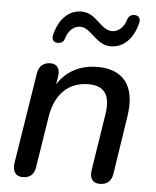

<svg xmlns="http://www.w3.org/2000/svg" viewBox="-53 -780 674 832"><g transform="rotate(5 284.0 -364.0)"><path d="M76 7C108 7 126 -9 131 -41L166 -263C181 -358 235 -419 327 -419C397 -419 424 -377 410 -293L372 -50C366 -14 381 7 411 7C443 7 462 -9 467 -40L506 -294C528 -433 467 -497 359 -497C283 -497 222 -464 186 -406L192 -442C197 -476 182 -495 154 -495C124 -495 104 -478 99 -447L36 -50C31 -15 46 7 76 7ZM175 -586C191 -585 203 -592 207 -607C217 -642 241 -664 269 -664C317 -664 342 -591 407 -591C462 -591 505 -632 522 -704C526 -722 517 -734 501 -735C485 -736 473 -728 469 -714C459 -679 435 -657 407 -657C357 -657 334 -730 269 -730C214 -730 171 -689 154 -617C150 -598 159 -587 175 -586Z"/></g></svg>

Font: SN Pro Medium
Style: Italic
Weight: 400
Italic angle: -9°
Designer: Tobias Whetton
Foundry: Supernotes
Version: Version 1.001;Glyphs 3.2 (3249)